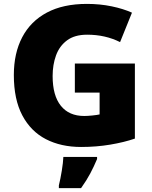

<svg xmlns="http://www.w3.org/2000/svg" viewBox="-20 -744 780 985"><path d="M364 -418H672V-33Q617 -14 545.5 -2Q474 10 396 10Q293 10 215.5 -30Q138 -70 94.5 -152Q51 -234 51 -359Q51 -471 94 -553Q137 -635 220.5 -679.5Q304 -724 426 -724Q493 -724 553 -711.5Q613 -699 657 -679L596 -528Q558 -547 516 -556.5Q474 -566 427 -566Q363 -566 324 -537Q285 -508 267.5 -460Q250 -412 250 -354Q250 -254 292 -201.5Q334 -149 412 -149Q429 -149 453.5 -151.5Q478 -154 491 -157V-269H364ZM478 72Q461 112 443 146Q425 180 396 221H282V207Q290 175 297 132Q304 89 305 61H478Z"/></svg>

Font: Noto Kufi Arabic Black
Style: Regular
Weight: 900
Designer: Monotype Design Team, David Williams, Khaled Hosny
Foundry: Google LLC
Version: Version 2.109; ttfautohint (v1.8.4.7-5d5b)